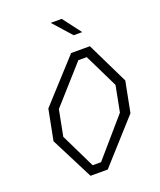

<svg xmlns="http://www.w3.org/2000/svg" viewBox="-168 -1045 956 1149"><g transform="rotate(-20 310.0 -471.0)"><path d="M206.5 0H316L559 -270L597 -465L468 -730H348.5L107 -465L69 -270ZM133 -275 165 -440 374.5 -675H428L533 -460L501 -295L293.5 -55H240ZM295.5 -941.5 399.5 -825H454L365.5 -941.5Z"/></g></svg>

Font: Monaspace Krypton ExtraLight
Style: Italic
Weight: 200
Italic angle: -11°
Designer: Riley Cran & the Lettermatic Team
Foundry: Lettermatic
Version: Version 1.101 (Monaspace Krypton)